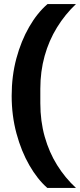

<svg xmlns="http://www.w3.org/2000/svg" viewBox="-20 -780 391 938"><path d="M37 -312Q37 -409 60 -494.5Q83 -580 122.5 -648.5Q162 -717 212 -760H351Q298 -710 258.5 -646Q219 -582 198 -506.5Q177 -431 177 -346V-276Q177 -188 198.5 -112Q220 -36 259 26.5Q298 89 351 138H211Q163 96 123.5 27.5Q84 -41 60.5 -128Q37 -215 37 -312Z"/></svg>

Font: IBM Plex Sans Var
Style: Regular
Weight: 400
Designer: Mike Abbink, Paul van der Laan, Pieter van Rosmalen
Foundry: Bold Monday
Version: Version 3.000